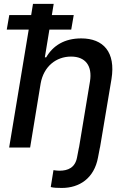

<svg xmlns="http://www.w3.org/2000/svg" viewBox="-20 -747 643 972"><path d="M379.6 0 370 50.1C360.1 101.6 324.6 117.2 281.2 117.2C270.2 117.2 259.6 115.8 250.7 114.3L236.9 199.9C250.7 203.8 270.6 204.5 293.3 204.5C381.4 204.5 456.7 156.2 476.2 50.1L485.8 0H486.2L544.4 -346.9C566.4 -483.3 503.2 -552.6 391.3 -552.6C306.1 -552.6 248.2 -516 213.8 -456.7H207L230.1 -597.3H340.6L353.3 -670.8H242.5L251.8 -727.3H147L137.8 -670.8H27L14.2 -597.3H125.4L26.3 0H132.5L185.7 -323.9C201 -410.9 264.2 -460.6 339.8 -460.6C412.3 -460.6 448.5 -414.1 435.4 -334.2L380 0Z"/></svg>

Font: Margiela Sans Medium
Style: Italic
Weight: 500
Italic angle: -9.39999°
Designer: Stefan Endress, Andreas Faust
Version: Version 1.100;FEAKit 1.0